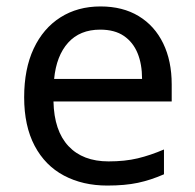

<svg xmlns="http://www.w3.org/2000/svg" viewBox="-20 -566 604 596"><path d="M292 -546Q361 -546 410.5 -516Q460 -486 486.5 -431.5Q513 -377 513 -304V-251H146Q148 -160 192.5 -112.5Q237 -65 317 -65Q368 -65 407.5 -74.5Q447 -84 489 -102V-25Q448 -7 408 1.5Q368 10 313 10Q237 10 178.5 -21Q120 -52 87.5 -113.5Q55 -175 55 -264Q55 -352 84.5 -415Q114 -478 167.5 -512Q221 -546 292 -546ZM291 -474Q228 -474 191.5 -433.5Q155 -393 148 -321H421Q421 -367 407 -401Q393 -435 364.5 -454.5Q336 -474 291 -474Z"/></svg>

Font: lmalayalam15
Style: Book
Weight: 400
Designer: Jelle Bosma - Monotype Design Team
Foundry: Monotype Imaging Inc.
Version: Version 2.003